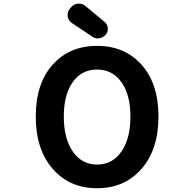

<svg xmlns="http://www.w3.org/2000/svg" viewBox="-20 -1002 1040 1030"><path d="M830.1 -377Q830.1 -200.2 739.3 -96.2Q648.4 7.8 501 7.8Q353.5 7.8 262.7 -96.2Q171.9 -200.2 171.9 -377Q171.9 -553.7 262.2 -654.8Q352.5 -755.9 501 -755.9Q649.4 -755.9 739.7 -654.3Q830.1 -552.7 830.1 -377ZM370.6 -189Q418.9 -119.1 501 -119.1Q583 -119.1 631.3 -189Q679.7 -258.8 679.7 -376.5Q679.7 -494.1 631.3 -561.5Q583 -628.9 500.5 -628.9Q418 -628.9 370.1 -561.5Q322.3 -494.1 322.3 -376.5Q322.3 -258.8 370.6 -189ZM546.9 -815.4Q533.2 -799.8 512.7 -796.9Q508.8 -795.9 504.9 -795.9Q488.3 -795.9 474.6 -805.7L366.2 -877.9Q346.7 -891.6 342.8 -914.1Q342.8 -918.9 342.8 -922.9Q342.8 -940.4 354.5 -955.1L359.4 -960.9Q374 -979.5 397.5 -982.4Q401.4 -982.4 404.3 -982.4Q423.8 -982.4 439.5 -968.8L542 -883.8Q558.6 -869.1 558.6 -846.7Q558.6 -829.1 546.9 -815.4Z"/></svg>

Font: Gen Jyuu Gothic Monospace Bold
Style: Bold
Weight: 700
Designer: [Source Han Sans]
Ryoko NISHIZUKA  (kana & ideographs); Paul D. Hunt (Latin, Greek & Cyrillic); Wenlong ZHANG  (bopomofo
Version: Version 1.002.20150607